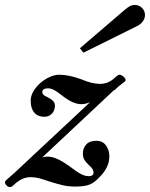

<svg xmlns="http://www.w3.org/2000/svg" viewBox="-64 -751 606 776"><path d="M440 -421Q414 -402 399 -387L396 -386L107 -115Q118 -118 128 -118Q148 -118 170 -107.5Q192 -97 217 -79Q224 -74 239.5 -62.5Q255 -51 268.5 -45Q282 -39 296 -39Q304 -39 309 -42.5Q314 -46 314 -53Q314 -62 309.5 -68.5Q305 -75 295 -84Q283 -95 277 -105Q271 -115 271 -131Q271 -152 284.5 -167Q298 -182 325 -182Q351 -182 364.5 -163Q378 -144 378 -119Q378 -75 339 -36Q318 -13 298 -5Q278 3 240 3Q212 3 189 -2.5Q166 -8 134 -18Q109 -27 92.5 -31Q76 -35 59 -35Q23 -35 -11 -1Q-17 5 -24 5Q-32 5 -38 -2Q-44 -9 -44 -14Q-44 -18 -40 -22Q-36 -26 -30 -31Q-12 -46 -7 -51L300 -338Q281 -330 265 -330Q234 -330 196 -358Q188 -364 175.5 -373.5Q163 -383 152 -388.5Q141 -394 129 -394Q119 -394 113 -390Q107 -386 107 -380Q107 -372 112 -367.5Q117 -363 127 -359Q142 -351 150 -343.5Q158 -336 158 -324Q158 -305 146 -292Q134 -279 116 -279Q89 -279 74.5 -296Q60 -313 60 -344Q60 -377 93 -410Q112 -428 134 -438.5Q156 -449 175 -449Q215 -449 266 -430Q308 -412 340 -412Q372 -412 397 -434Q399 -436 404 -440.5Q409 -445 412.5 -447Q416 -449 420 -449Q424 -449 431.5 -444Q439 -439 442.5 -432.5Q446 -426 440 -421ZM259 -556 441 -712Q453 -722 461.5 -726.5Q470 -731 481 -731Q498 -731 510 -719Q522 -707 522 -690Q522 -677 513.5 -665Q505 -653 489 -645L273 -538Z"/></svg>

Font: Ibarra Real Nova SemiBold
Style: Italic
Weight: 600
Italic angle: -22°
Designer: Jose Maria Ribagorda & Octavio Pardo
Foundry: Octavio Pardo
Version: Version 1.014